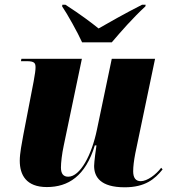

<svg xmlns="http://www.w3.org/2000/svg" viewBox="-20 -786 726 816"><path d="M329 -606H455C496 -654 543 -708 598 -759L599 -766H584C511 -729 439 -688 399 -665C368 -690 323 -724 258 -766H245L244 -759C266 -727 310 -648 329 -606ZM510 10C597 10 638 -25 671 -66L665 -73C643 -44 606 -16 578 -16C557 -16 546 -30 546 -58C546 -78 549 -103 555 -134L639 -536H455L392 -235C370 -128 321 -35 270 -35C250 -35 239 -47 239 -74C239 -94 243 -131 251 -168L328 -536H71L69 -526H93C128 -526 131 -517 131 -499C131 -488 129 -473 123 -440L79 -212C73 -178 64 -135 64 -103C64 -43 91 9 179 9C270 9 343 -37 383 -168H390C388 -158 380 -96 380 -81C380 -34 407 10 510 10Z"/></svg>

Font: Noto Serif Display SemiCondensed Black
Style: Italic
Weight: 900
Width: 4
Italic angle: -12°
Designer: Monotype Design Team
Foundry: Monotype Imaging Inc.
Version: Version 2.009